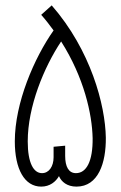

<svg xmlns="http://www.w3.org/2000/svg" viewBox="-20 -693 448 713"><path d="M133 0C165 0 187 -18 199 -39C208 -18 229 0 264 0C345 0 374 -88 373 -182C371 -303 317 -507 172 -673L133 -638C150 -619 165 -599 179 -580C107 -478 35 -311 35 -168C35 -65 71 0 133 0ZM222 -114V-152L179 -148V-109C179 -75 162 -50 136 -50C105 -50 83 -87 83 -168C83 -297 143 -443 207 -539C292 -405 322 -270 324 -180C325 -94 301 -50 262 -50C235 -50 222 -74 222 -114Z"/></svg>

Font: Noto Sans Arabic ExtCond Light
Style: Regular
Weight: 300
Width: 2
Designer: Monotype Design Team, Nadine Chahine, Nizar Qandah and Khaled Hosny
Foundry: Monotype Imaging Inc.
Version: Version 2.012